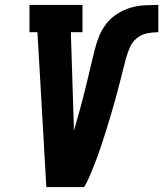

<svg xmlns="http://www.w3.org/2000/svg" viewBox="-20 -755 659 775"><path d="M167 0 139 -490 131 -625H99V-735H313V-625H266L278 -245Q278 -241 278 -236.5Q278 -232 278 -227Q286 -255 294 -282Q302 -309 309 -336.5Q316 -364 323 -391.5Q330 -419 336.5 -446.5Q343 -474 349.5 -501.5Q356 -529 363 -556.5Q370 -584 381 -611Q392 -638 410.5 -661Q429 -684 454.5 -700Q480 -716 507.5 -724Q535 -732 563 -733.5Q591 -735 619 -735V-625Q597 -625 574 -620.5Q551 -616 532.5 -601Q514 -586 504.5 -564.5Q495 -543 489 -521Q483 -499 477.5 -477Q472 -455 466.5 -433Q461 -411 455 -389Q449 -367 443 -345Q437 -323 430.5 -301.5Q424 -280 417.5 -258Q411 -236 404 -214.5Q397 -193 390 -171Q383 -149 375 -127.5Q367 -106 358.5 -84.5Q350 -63 341 -42Q332 -21 320 0Z"/></svg>

Font: Iosevka Slab XBdExObl
Style: Regular
Weight: 800
Width: 7
Italic angle: -9°
Monospace: yes
Designer: Belleve Invis
Foundry: Belleve Invis
Version: Version 11.1.0; ttfautohint (v1.8.3)